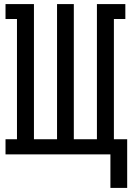

<svg xmlns="http://www.w3.org/2000/svg" viewBox="-20 -755 642 939"><path d="M602 164H520V0H7V-74H63V-662H7V-735H146V-74H259V-735H341V-74H454V-735H593V-662H537V-74H602Z"/></svg>

Font: Iosevka Curly Slab Extended
Style: Regular
Weight: 400
Width: 7
Monospace: yes
Designer: Belleve Invis
Foundry: Belleve Invis
Version: Version 11.1.0; ttfautohint (v1.8.3)